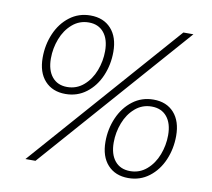

<svg xmlns="http://www.w3.org/2000/svg" viewBox="-78 -792 974 884"><g transform="rotate(10 408.5 -349.5)"><path d="M92 -474Q92 -534 114.5 -586.5Q137 -639 179 -671Q221 -703 276 -703Q337 -703 372.5 -664Q408 -625 408 -556Q408 -496 385.5 -443.5Q363 -391 321 -359Q279 -327 224 -327Q163 -327 127.5 -366Q92 -405 92 -474ZM710 -700H757L142 0H95ZM370 -553Q370 -608 344.5 -639Q319 -670 274 -670Q230 -670 197 -641.5Q164 -613 147 -568.5Q130 -524 130 -477Q130 -422 155.5 -391Q181 -360 226 -360Q270 -360 303 -388.5Q336 -417 353 -461.5Q370 -506 370 -553ZM444 -143Q444 -203 467 -255.5Q490 -308 532 -340Q574 -372 629 -372Q690 -372 725 -333Q760 -294 760 -225Q760 -165 737.5 -112.5Q715 -60 673 -28Q631 4 576 4Q515 4 479.5 -35Q444 -74 444 -143ZM723 -222Q723 -277 697.5 -308Q672 -339 626 -339Q582 -339 549 -310.5Q516 -282 499 -237.5Q482 -193 482 -146Q482 -91 507.5 -60Q533 -29 579 -29Q623 -29 656 -57.5Q689 -86 706 -130.5Q723 -175 723 -222Z"/></g></svg>

Font: Montserrat Alternates Light
Style: Italic
Weight: 300
Italic angle: -11.3°
Designer: Julieta Ulanovsky
Foundry: Julieta Ulanovsky
Version: Version 7.200